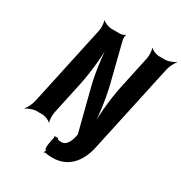

<svg xmlns="http://www.w3.org/2000/svg" viewBox="-214 -890 1186 1256"><g transform="rotate(30 379.0 -262.0)"><path d="M308 83 305 86C307 88 308 93 307 97C307 97 282 193 305 193C303 198 299 206 296 209V212C300 209 307 207 311 208C327 212 344 213 365 213C475 213 549 138 576 13L722 -661C727 -685 746 -722 758 -735L756 -737C741 -725 705 -711 682 -711H637C614 -711 582 -725 573 -737L571 -735C577 -722 580 -685 575 -661L522 -414C497 -298 485 -148 491 -64L494 -65C494 -149 477 -289 452 -389L377 -687C375 -695 376 -716 380 -722L378 -724C374 -718 352 -711 343 -711H277C254 -711 220 -725 211 -737L209 -735C215 -722 218 -685 213 -661L81 -50C76 -26 57 11 45 24L46 26C61 14 98 0 121 0H165C188 0 220 14 229 26L231 24C225 11 223 -26 228 -50L281 -297C306 -414 318 -564 313 -648L309 -647C309 -563 325 -423 350 -323L431 -6C431 -5 433 2 434 1L433 -2C432 -2 430 5 430 7L429 13C419 59 398 95 366 95C352 95 334 95 331 83Z"/></g></svg>

Font: Asimov
Style: EdgeExtremeIt
Weight: 500
Designer: Google
Version: Version 2.000980: 2014